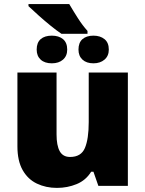

<svg xmlns="http://www.w3.org/2000/svg" viewBox="-20 -907 710 937"><path d="M318 -887Q338 -853 360 -818.5Q382 -784 407 -756V-742H280Q256 -758 226.5 -782Q197 -806 168.5 -831.5Q140 -857 119 -877V-887ZM233 -733Q267 -733 287.5 -716Q308 -699 308 -665Q308 -634 287.5 -616Q267 -598 233 -598Q198 -598 178.5 -616Q159 -634 159 -665Q159 -699 178.5 -716Q198 -733 233 -733ZM436 -733Q469 -733 490 -716Q511 -699 511 -665Q511 -634 490 -616Q469 -598 436 -598Q402 -598 382.5 -616Q363 -634 363 -665Q363 -699 382.5 -716Q402 -733 436 -733ZM604 -553V0H460L436 -69H425Q399 -27 354 -8.5Q309 10 258 10Q204 10 160 -11Q116 -32 90.5 -77Q65 -122 65 -193V-553H256V-251Q256 -197 271.5 -169Q287 -141 322 -141Q376 -141 394.5 -185Q413 -229 413 -311V-553Z"/></svg>

Font: Noto Sans Black
Style: Regular
Weight: 900
Designer: Monotype Design Team
Foundry: Monotype Imaging Inc.
Version: Version 2.007